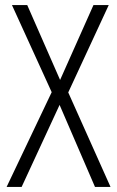

<svg xmlns="http://www.w3.org/2000/svg" viewBox="-20 -734 460 754"><path d="M414 0H353L214 -322L65 0H6L183 -372L27 -714H87L216 -420L347 -714H407L248 -371Z"/></svg>

Font: Noto Sans Lao Looped Condensed Light
Style: Regular
Weight: 300
Width: 3
Designer: Mark Frömberg, Ben Mitchell
Foundry: The Fontpad Ltd
Version: Version 1.002; ttfautohint (v1.8.4.7-5d5b)